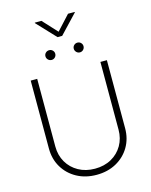

<svg xmlns="http://www.w3.org/2000/svg" viewBox="-156 -1202 1033 1311"><g transform="rotate(-15 360.5 -546.5)"><path d="M360.8 10.7Q282.7 10.7 221.7 -22.7Q160.6 -56.2 126 -114.5Q91.3 -172.9 91.3 -246.6V-727.5H137.2V-249Q137.2 -187 165.8 -137.9Q194.3 -88.9 244.9 -60.8Q295.4 -32.7 360.8 -32.7Q426.8 -32.7 477.1 -60.8Q527.3 -88.9 555.7 -137.9Q584 -187 584 -249V-727.5H629.9V-246.6Q629.9 -172.9 595.5 -114.5Q561 -56.2 500.2 -22.7Q439.5 10.7 360.8 10.7ZM466.3 -826.7Q452.1 -826.7 441.9 -836.9Q431.6 -847.2 431.6 -861.3Q431.6 -876 441.9 -885.7Q452.1 -895.5 466.3 -895.5Q480.5 -895.5 490.5 -885.5Q500.5 -875.5 500.5 -861.3Q500.5 -847.2 490.5 -836.9Q480.5 -826.7 466.3 -826.7ZM266.6 -826.7Q252 -826.7 241.7 -836.9Q231.4 -847.2 231.4 -861.3Q231.4 -876 241.7 -885.7Q252 -895.5 266.6 -895.5Q280.8 -895.5 290.8 -885.5Q300.8 -875.5 300.8 -861.3Q300.8 -847.2 290.8 -836.9Q280.8 -826.7 266.6 -826.7ZM267.6 -1102.5 361.8 -1000.5 455.6 -1102.5H502.9V-1099.1L377.9 -966.8H345.2L220.7 -1099.1V-1102.5Z"/></g></svg>

Font: Inter 16pt ExtraLight
Style: Regular
Weight: 250
Version: Version 4.001;git-66647c0bb